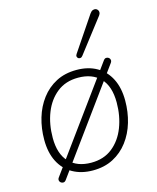

<svg xmlns="http://www.w3.org/2000/svg" viewBox="-117 -839 772 947"><g transform="rotate(-15 269.0 -365.0)"><path d="M245 8Q186 8 142 -17Q98 -42 74.5 -88.5Q51 -135 51 -200Q51 -258 66.5 -310.5Q82 -363 113 -404Q144 -445 189 -468.5Q234 -492 293 -492Q353 -492 396.5 -467Q440 -442 463.5 -395.5Q487 -349 487 -284Q487 -226 471.5 -173.5Q456 -121 425 -80Q394 -39 349 -15.5Q304 8 245 8ZM247 -31Q311 -31 355 -66Q399 -101 421.5 -159Q444 -217 444 -286Q444 -369 403.5 -411Q363 -453 291 -453Q227 -453 183 -418Q139 -383 116.5 -325.5Q94 -268 94 -198Q94 -116 134.5 -73.5Q175 -31 247 -31ZM102 19Q96 27 89 27.5Q82 28 76 24Q70 20 68.5 12.5Q67 5 73 -3L437 -503Q443 -511 450 -511.5Q457 -512 463 -508Q469 -504 470.5 -496.5Q472 -489 466 -481ZM340 -552Q335 -545 328.5 -544Q322 -543 317.5 -546Q313 -549 311.5 -555Q310 -561 315 -568L433 -743Q440 -753 447.5 -756Q455 -759 461.5 -757.5Q468 -756 472.5 -750.5Q477 -745 477 -737.5Q477 -730 471 -722Z"/></g></svg>

Font: Nunito ExtraLight
Style: Italic
Weight: 200
Italic angle: -9°
Designer: Vernon Adams
Foundry: Vernon Adams
Version: Version 3.602